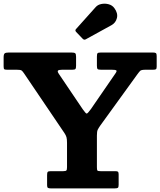

<svg xmlns="http://www.w3.org/2000/svg" viewBox="-25 -1040 885 1060"><path d="M432 -825.5 395.5 -863.5Q387 -872.5 395.5 -880.5L503 -1000.5Q514.5 -1014 534.8 -1018Q555 -1022 575 -1016.5Q595 -1011 606.5 -995Q627 -967 620.5 -940.5Q614 -914 590.5 -901L449.5 -823.5Q440 -817.5 432 -825.5ZM235 -17.5V-73.5Q235 -87.5 238.8 -91.2Q242.5 -95 256 -95H324Q338 -95 341.5 -99Q345 -103 345 -117V-251Q345 -272 342 -282.5Q339 -293 331 -305L108 -634.5Q100 -646.5 94.2 -650.8Q88.5 -655 67.5 -655H14.5Q1.5 -655 -1.8 -658.2Q-5 -661.5 -5 -674.5V-723Q-5 -740.5 0.8 -745.2Q6.5 -750 23 -750H369.5Q384.5 -750 389.8 -746.2Q395 -742.5 395 -726.5V-677.5Q395 -663 391.2 -659Q387.5 -655 374 -655H318.5Q299 -655 295 -650Q291 -645 300 -632L432 -436.5Q449 -412 454.2 -413Q459.5 -414 477 -438L610.5 -632Q622 -647.5 617.2 -651.2Q612.5 -655 592 -655H533.5Q518.5 -655 514.2 -658.5Q510 -662 510 -677V-727Q510 -742 513.5 -746Q517 -750 531.5 -750H820Q832 -750 836 -746.5Q840 -743 840 -730.5V-672.5Q840 -660.5 835.8 -657.8Q831.5 -655 819.5 -655H779Q755 -655 749 -649Q743 -643 733.5 -630L528 -346Q519 -333 514.5 -323.8Q510 -314.5 510 -291.5V-117Q510 -102 512.8 -98.5Q515.5 -95 530 -95H612.5Q623.5 -95 626.8 -91.5Q630 -88 630 -77V-20Q630 -6.5 625.8 -3.2Q621.5 0 609 0H254.5Q244 0 239.5 -3Q235 -6 235 -17.5Z"/></svg>

Font: Besley*
Style: Bold
Weight: 700
Designer: Owen Earl
Foundry: indestructible type*
Version: Version 2.000; ttfautohint (v1.8.3)